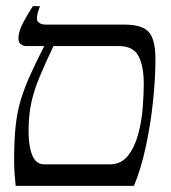

<svg xmlns="http://www.w3.org/2000/svg" viewBox="-20 -605 556 625"><path d="M448 -332Q448 -389 431 -422Q414 -455 367 -455H154Q127 -398 109 -355Q91 -312 82 -271Q73 -230 73 -178Q73 -129 85 -99.5Q97 -70 124 -70H337Q374 -70 396 -97.5Q418 -125 429.5 -167Q441 -209 444.5 -253.5Q448 -298 448 -332ZM384 -525Q443 -525 464.5 -500.5Q486 -476 486 -412Q486 -349 478 -274Q470 -199 454.5 -127Q439 -55 416 0H31Q29 -18 27.5 -40Q26 -62 26 -85Q26 -149 31 -195.5Q36 -242 48 -281Q60 -320 78.5 -361Q97 -402 124 -455H67Q57 -455 48.5 -460.5Q40 -466 40 -481Q40 -502 55.5 -531.5Q71 -561 87 -585H110Q95 -545 103 -535Q111 -525 128 -525Z"/></svg>

Font: Bona Nova SC
Style: Italic
Weight: 400
Italic angle: -4°
Designer: Mateusz Machalski
Foundry: Capitalics
Version: Version 4.001; ttfautohint (v1.8.4.7-5d5b)